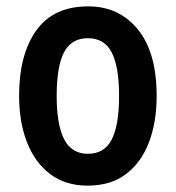

<svg xmlns="http://www.w3.org/2000/svg" viewBox="-20 -573 552 603"><path d="M472 -272Q472 -190 448 -126.5Q424 -63 376 -26.5Q328 10 255 10Q186 10 138 -26Q90 -62 65 -125.5Q40 -189 40 -272Q40 -402 94 -477.5Q148 -553 257 -553Q354 -553 413 -480.5Q472 -408 472 -272ZM158 -272Q158 -181 181.5 -135.5Q205 -90 256 -90Q308 -90 331 -135Q354 -180 354 -272Q354 -363 331 -408Q308 -453 256 -453Q204 -453 181 -408.5Q158 -364 158 -272Z"/></svg>

Font: Noto Sans Sinhala Condensed SemiBold
Style: Regular
Weight: 600
Width: 3
Designer: Jelle Bosma - Monotype Design Team
Foundry: Monotype Imaging Inc.
Version: Version 2.006; ttfautohint (v1.8.4.7-5d5b)